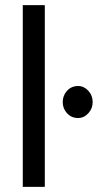

<svg xmlns="http://www.w3.org/2000/svg" viewBox="-20 -730 382 750"><path d="M69 0V-710H155V0ZM225 -331Q225 -357 242 -375.5Q259 -394 285 -394Q308 -394 325 -375.5Q342 -357 342 -331Q342 -306 325 -287.5Q308 -269 285 -269Q259 -269 242 -287.5Q225 -306 225 -331Z"/></svg>

Font: Mukta Malar
Style: Regular
Weight: 400
Designer: Aadarsh Rajan, Girish Dalvi, Yashodeep Gholap
Foundry: Ek Type
Version: Version 2.538;PS 1.000;hotconv 16.6.51;makeotf.lib2.5.65220;